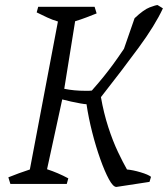

<svg xmlns="http://www.w3.org/2000/svg" viewBox="-20 -727 664 759"><path d="M440 12Q427 12 410.5 -18.5Q394 -49 376.5 -98Q359 -147 344.5 -204Q330 -261 322 -315Q316 -315 298.5 -318Q281 -321 261 -325.5Q241 -330 226 -334L166 -58Q209 -44 250 -22L244 0H21L13 -26Q33 -34 54.5 -42Q76 -50 98 -57L209 -642Q188 -648 166.5 -658Q145 -668 125 -678L131 -700H354L362 -674Q342 -666 321 -658Q300 -650 277 -643L234 -376Q272 -368 319 -368Q325 -368 331 -368Q337 -368 343 -369Q372 -402 390.5 -425Q409 -448 427 -472.5Q445 -497 470 -534L512 -655Q548 -689 572 -698Q596 -707 603 -707L624 -694Q593 -627 528 -538.5Q463 -450 379 -343Q390 -280 408 -224.5Q426 -169 446.5 -126Q467 -83 482 -57Q505 -55 535.5 -46Q566 -37 577 -28L571 -8Z"/></svg>

Font: Mate
Style: Italic
Weight: 400
Italic angle: -10.8°
Designer: Eduardo Rodriguez Tunni
Foundry: Eduardo Rodriguez Tunni
Version: Version 1.003; ttfautohint (v1.8.4.7-5d5b);gftools[0.9.24]